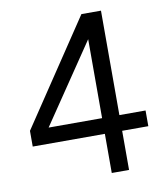

<svg xmlns="http://www.w3.org/2000/svg" viewBox="-80 -749 710 831"><g transform="rotate(-10 275.0 -333.0)"><path d="M535 -155H420V17H344V-155H27V-224L334 -683H420V-224H535ZM344 -224V-571L109 -224Z"/></g></svg>

Font: Biryani Light
Style: Regular
Weight: 300
Designer: Dan Reynolds and Mathieu Réguer
Foundry: Dan Reynolds and Mathieu Réguer
Version: Version 1.004; ttfautohint (v1.1) -l 5 -r 5 -G 72 -x 0 -D la